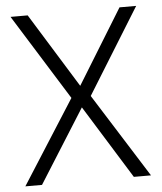

<svg xmlns="http://www.w3.org/2000/svg" viewBox="-51 -737 657 781"><g transform="rotate(-5 277.5 -346.0)"><path d="M21 -692 239 -342 21 0H89L278 -300L464 0H534L318 -343L534 -692H466L279 -388L91 -692Z"/></g></svg>

Font: RazerF5 Light
Style: Regular
Weight: 300
Foundry: Razer Inc.
Version: Version 2